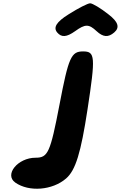

<svg xmlns="http://www.w3.org/2000/svg" viewBox="-20 -1195 733 1165"><path d="M341 -560C285 -268 271 -238 196 -238C88 -238 4 -135 73 -87C156 -29 298 -40 381 -112C439 -162 471 -269 511 -531C560 -852 558 -883 484 -883C412 -883 396 -848 341 -560ZM396 -1108C322 -1062 302 -1028 327 -998C353 -967 384 -969 436 -1006C497 -1050 519 -1050 566 -1006C606 -969 637 -967 673 -998C708 -1028 698 -1062 638 -1108C590 -1146 541 -1175 527 -1175C513 -1175 456 -1146 396 -1108Z"/></svg>

Font: Hussar Skorodowane
Style: Ky
Weight: 700
Foundry: Cannot Into Space Fonts
Version: Version 0.892